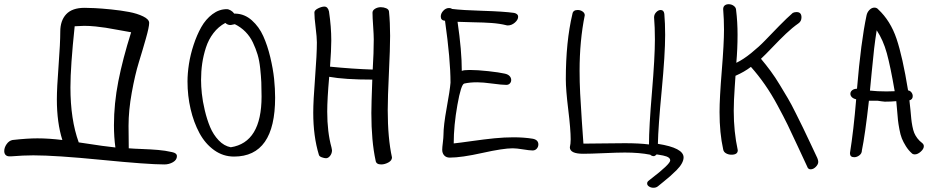

<svg xmlns="http://www.w3.org/2000/svg" viewBox="-40 -739 4484 905"><path d="M663.1 -630.9Q663.1 -611.8 647.9 -558.3Q632.8 -504.9 614.5 -445.6Q596.2 -386.2 581.1 -302.5Q565.9 -218.8 565.9 -146Q565.9 -129.4 566.4 -94.2Q566.9 -59.1 566.9 -40Q588.9 -38.1 629.9 -36.6Q670.9 -35.2 705.3 -32.2Q739.7 -29.3 771 -22Q793.9 -17.6 793.9 -2.9Q793.9 14.6 775.4 25.4Q756.8 36.1 734.9 36.1Q657.2 36.1 439.5 14.6Q221.7 -6.8 117.2 -6.8Q71.3 -6.8 11.2 -2H4.9Q-7.3 -2 -13.7 -8.8Q-20 -15.6 -20 -26.9Q-20 -43.5 -8.8 -59.6Q2.4 -75.7 19 -79.1Q87.9 -86.9 136.2 -86.9Q189.9 -86.9 253.9 -79.1Q228 -160.6 228 -271Q228 -323.2 236.1 -429.7Q244.1 -536.1 244.1 -589.8Q244.1 -642.1 272.2 -672.1Q300.3 -702.1 358.9 -702.1Q376.5 -702.1 407 -700.7Q437.5 -699.2 483.6 -694.6Q529.8 -689.9 568.4 -682.6Q606.9 -675.3 635 -661.6Q663.1 -647.9 663.1 -630.9ZM331.1 -67.9Q463.9 -47.4 503.9 -43.9Q497.1 -93.3 497.1 -148.9Q497.1 -250.5 517.8 -356.2Q538.6 -461.9 578.1 -586.9Q558.6 -590.3 518.1 -597.7Q477.5 -605 458.5 -608.2Q439.5 -611.3 410.6 -614.3Q381.8 -617.2 356.9 -617.2Q344.2 -617.2 312 -615.2Q292 -426.3 292 -327.1Q292 -175.3 331.1 -67.9Z M843.8 -355Q843.8 -393.1 850.6 -437.3Q857.4 -481.4 872.6 -527.6Q887.7 -573.7 908.7 -611.1Q929.7 -648.4 961.2 -672.1Q992.7 -695.8 1028.8 -695.8Q1037.6 -695.8 1047.9 -689.7Q1058.1 -683.6 1064 -674.8H1070.8Q1113.3 -673.3 1147.2 -643.1Q1181.2 -612.8 1200.9 -568.8Q1220.7 -524.9 1233.9 -469.7Q1247.1 -414.6 1252 -367.4Q1256.8 -320.3 1256.8 -278.8Q1256.8 -1 1063 -1Q1011.7 -1 969.5 -31.2Q927.2 -61.5 900.1 -111.8Q873 -162.1 858.4 -224.9Q843.8 -287.6 843.8 -355ZM1066.9 -625Q1064.5 -625 1057.1 -623Q1049.8 -621.1 1044.9 -621.1Q1033.2 -621.1 1022 -630.9Q989.3 -613.3 966.1 -583Q942.9 -552.7 930.7 -514.9Q918.5 -477.1 913.1 -439.7Q907.7 -402.3 907.7 -361.8Q907.7 -333 911.4 -297.6Q915 -262.2 925.3 -219Q935.5 -175.8 950.4 -140.1Q965.3 -104.5 990.7 -77.6Q1016.1 -50.8 1047.9 -44.9Q1192.9 -67.4 1192.9 -284.2Q1192.9 -322.8 1191.7 -351.1Q1190.4 -379.4 1186.5 -416.5Q1182.6 -453.6 1174.1 -481.9Q1165.5 -510.3 1152.1 -538.6Q1138.7 -566.9 1117.2 -588.9Q1095.7 -610.8 1066.9 -625Z M1721.7 -553.2Q1721.7 -574.2 1718.8 -616.2Q1715.8 -658.2 1715.8 -679.2Q1715.8 -690.4 1728 -697.8Q1740.2 -705.1 1754.9 -705.1Q1768.1 -705.1 1780 -700.2Q1792 -695.3 1793.5 -685.1Q1798.8 -632.8 1798.8 -569.8Q1798.8 -511.7 1793.2 -395.3Q1787.6 -278.8 1787.6 -220.2Q1787.6 -87.9 1807.6 2.9Q1807.6 17.6 1790.5 26.9Q1773.4 36.1 1756.8 36.1Q1732.9 36.1 1730.5 18.1Q1710.4 -74.2 1710.4 -206.1Q1710.4 -244.1 1714.8 -363.8Q1584 -363.8 1511.7 -377Q1502.4 -272 1502.4 -212.9Q1502.4 -116.7 1522.5 -43.9Q1524.9 -34.2 1524.9 -30.8Q1524.9 -16.1 1516.1 -4.6Q1507.3 6.8 1496.6 6.8Q1488.8 6.8 1476.6 2.4Q1464.4 -2 1462.9 -9.8Q1436.5 -96.7 1436.5 -208Q1436.5 -262.7 1445.1 -373Q1453.6 -483.4 1453.6 -539.1Q1453.6 -562.5 1447.8 -609.4Q1441.9 -656.2 1441.9 -680.2Q1441.9 -690.9 1459.2 -699.5Q1476.6 -708 1488.8 -708Q1505.4 -708 1510.7 -685.1Q1521.5 -612.8 1521.5 -547.9Q1521.5 -504.9 1515.6 -424.8Q1622.6 -414.1 1716.8 -411.1Q1721.7 -490.7 1721.7 -553.2Z M2376.5 -40Q2332 -40 2233.4 -18.1Q2134.8 3.9 2079.6 3.9Q2063.5 3.9 2054 -6.3Q2044.4 -16.6 2044.4 -33.2Q2044.4 -43.5 2047.4 -67.4Q2050.3 -91.3 2050.3 -103Q2050.3 -147 2065.4 -230Q2080.6 -313 2083.5 -349.1Q2083.5 -458 2057.6 -641.1Q2037.6 -642.6 2037.6 -661.1Q2037.6 -675.8 2049.6 -688.5Q2061.5 -701.2 2076.7 -701.2Q2085.4 -701.2 2091.3 -696.8Q2139.2 -690.9 2236.1 -688Q2333 -685.1 2383.3 -678.2Q2402.3 -673.8 2402.3 -660.2Q2402.3 -646 2387 -632.6Q2371.6 -619.1 2353.5 -619.1Q2348.6 -619.1 2346.7 -620.1Q2314.9 -627.9 2277.6 -630.6Q2240.2 -633.3 2190.9 -634Q2141.6 -634.8 2116.7 -636.2Q2136.7 -500.5 2136.7 -404.8Q2145.5 -409.2 2174.3 -409.2Q2210 -409.2 2261.5 -403.6Q2313 -397.9 2338.4 -392.1Q2353.5 -389.2 2361.6 -380.9Q2369.6 -372.6 2369.6 -361.8Q2369.6 -352.5 2363.3 -345.7Q2356.9 -338.9 2346.7 -338.9Q2326.2 -338.9 2281 -345Q2235.8 -351.1 2209.5 -351.1Q2174.3 -351.1 2148.4 -345.2Q2133.3 -342.3 2116 -244.6Q2098.6 -147 2098.6 -63Q2126.5 -65.9 2185.1 -74.2Q2243.7 -82.5 2290.8 -87.2Q2337.9 -91.8 2380.4 -91.8Q2430.2 -91.8 2471.7 -85Q2497.6 -79.6 2497.6 -58.1Q2497.6 -46.9 2490 -38.3Q2482.4 -29.8 2470.7 -29.8Q2456.5 -29.8 2425.5 -34.9Q2394.5 -40 2376.5 -40Z M3043 -657.2Q3043 -670.9 3053 -681.4Q3063 -691.9 3074.2 -691.9Q3088.9 -691.9 3091.3 -673.8Q3095.2 -629.4 3095.2 -574.2Q3095.2 -483.4 3078.9 -311.8Q3062.5 -140.1 3061 -61Q3182.1 -42 3182.1 2.9Q3182.1 16.1 3173.8 31.2Q3165.5 46.4 3149.7 62.3Q3133.8 78.1 3120.4 90.1Q3106.9 102.1 3087.4 117.7Q3067.9 133.3 3061 139.2Q3052.7 146 3040 146Q3028.3 146 3019.3 140.1Q3010.3 134.3 3010.3 126Q3010.3 121.1 3012.5 117.9Q3014.6 114.7 3019.3 111.3Q3023.9 107.9 3025.9 106Q3119.1 34.7 3119.1 17.1Q3119.1 10.7 3114.5 6.1Q3109.9 1.5 3101.6 -1.5Q3093.3 -4.4 3085.9 -5.9Q3078.6 -7.3 3068.4 -9Q3058.1 -10.7 3055.2 -11.2Q3047.9 -3.9 3043 -2.9Q3031.7 -2.9 3024.9 -9.8Q2973.6 -20 2905.3 -20Q2872.1 -20 2806.4 -17.1Q2740.7 -14.2 2709 -14.2Q2646 -14.2 2646 -44.9Q2649.9 -61 2649.9 -82Q2649.9 -128.9 2638.4 -222.7Q2627 -316.4 2627 -365.2Q2627 -543 2658.2 -673.8Q2661.1 -691.9 2683.1 -691.9Q2695.8 -691.9 2706.1 -684.8Q2716.3 -677.7 2716.3 -667Q2691.9 -546.9 2691.9 -404.8Q2691.9 -353 2694.6 -298.6Q2697.3 -244.1 2702.6 -167.5Q2708 -90.8 2710 -62Q2738.8 -62 2803 -63Q2867.2 -64 2905.3 -64Q2973.1 -64 3019 -58.1Q3019 -139.2 3033 -304.2Q3046.9 -469.2 3046.9 -553.2Q3046.9 -610.4 3043 -657.2Z M3368.7 -695.8Q3368.7 -707.5 3376 -713.4Q3383.3 -719.2 3394.5 -719.2Q3408.2 -719.2 3418.9 -711.2Q3429.7 -703.1 3429.7 -690.9Q3436.5 -636.2 3436.5 -575.2Q3436.5 -508.8 3430.7 -442.9Q3463.4 -458.5 3500.7 -488.8Q3538.1 -519 3566.2 -548.3Q3594.2 -577.6 3632.3 -616.5Q3670.4 -655.3 3696.8 -678.2Q3704.6 -682.1 3714.8 -682.1Q3737.8 -682.1 3737.8 -657.2Q3737.8 -638.7 3723.6 -628.9Q3694.3 -608.4 3664.8 -580.3Q3635.3 -552.2 3601.3 -516.6Q3567.4 -481 3546.9 -461.9Q3570.3 -434.1 3592.3 -404.3Q3614.3 -374.5 3636.2 -338.1Q3658.2 -301.8 3673.8 -275.4Q3689.5 -249 3711.9 -203.6Q3734.4 -158.2 3744.9 -137Q3755.4 -115.7 3780 -63.2Q3804.7 -10.7 3812.5 5.9Q3816.9 16.6 3816.9 23.9Q3816.9 35.6 3805.4 47.4Q3793.9 59.1 3780.8 59.1Q3768.6 59.1 3764.6 45.9Q3751.5 18.6 3721.2 -47.4Q3690.9 -113.3 3672.6 -150.6Q3654.3 -188 3625.2 -241.9Q3596.2 -295.9 3565.2 -340.3Q3534.2 -384.8 3499.5 -423.8Q3469.2 -400.4 3426.8 -381.8Q3425.8 -364.7 3423.3 -330.1Q3420.9 -295.4 3419.7 -268.3Q3418.5 -241.2 3418.5 -216.8Q3418.5 -118.2 3437.5 -30.8Q3437.5 -9.8 3407.7 -9.8Q3393.6 -9.8 3382.1 -16.4Q3370.6 -22.9 3368.7 -35.2Q3351.6 -111.8 3351.6 -210.9Q3351.6 -275.9 3362.1 -405.3Q3372.6 -534.7 3372.6 -599.1Q3372.6 -647.5 3368.7 -695.8Z M3995.6 -271Q3982.4 -273.9 3975.3 -281Q3968.3 -288.1 3968.3 -296.9Q3968.3 -306.6 3976.6 -313.5Q3984.9 -320.3 3999.5 -320.8Q4018.1 -542.5 4044.4 -666Q4047.4 -681.2 4058.1 -692.1Q4068.8 -703.1 4081.5 -703.1Q4092.8 -703.1 4099.6 -694.8Q4157.2 -641.1 4185.8 -556.4Q4214.4 -471.7 4240.2 -313Q4250 -311.5 4256.1 -303.5Q4262.2 -295.4 4262.2 -286.1Q4262.2 -270 4246.6 -266.1Q4249 -247.6 4251.5 -220.5Q4253.9 -193.4 4255.4 -178.5Q4256.8 -163.6 4260.5 -144.3Q4264.2 -125 4269.3 -112.5Q4274.4 -100.1 4283.9 -87.4Q4293.5 -74.7 4306.6 -64.9Q4314.5 -58.6 4314.5 -49.8Q4314.5 -37.1 4300 -24.2Q4285.6 -11.2 4271.5 -11.2Q4263.2 -11.2 4258.3 -16.1Q4242.2 -30.3 4230 -49.8Q4217.8 -69.3 4210.9 -86.4Q4204.1 -103.5 4199.2 -130.1Q4194.3 -156.7 4192.6 -172.9Q4190.9 -189 4188.5 -219.5Q4186 -250 4184.6 -262.2Q4160.6 -259.8 4130.4 -259.8Q4124.5 -259.8 4113.5 -261.7Q4102.5 -263.7 4096.7 -264.2H4055.7Q4037.6 -102.5 4022.5 -29.8Q4022.5 -16.1 4011 -7.1Q3999.5 2 3986.3 2Q3966.3 2 3966.3 -17.1Q3983.4 -123.5 3995.6 -271ZM4092.3 -596.2Q4085.4 -553.2 4080.3 -510Q4075.2 -466.8 4068.8 -398.2Q4062.5 -329.6 4060.5 -312Q4093.8 -308.1 4138.7 -308.1Q4145.5 -308.1 4158.2 -308.6Q4170.9 -309.1 4177.2 -309.1Q4157.2 -425.8 4140.1 -488Q4123 -550.3 4092.3 -596.2Z"/></svg>

Font: Zhizn
Style: Regular
Weight: 400
Designer: Peter Zharnov
Foundry: Peter Zharnov
Version: Version 1.000